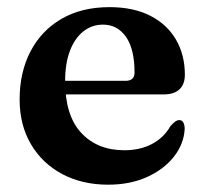

<svg xmlns="http://www.w3.org/2000/svg" viewBox="-20 -505 573 538"><path d="M498 -295.5Q498 -269 483 -254.8Q468 -240.5 439 -240.5H127V-278.5H331.5Q357 -278.5 357 -301.5Q357 -367.5 333 -401.8Q309 -436 268.5 -436Q237.5 -436 213.5 -417Q189.5 -398 176 -362.8Q162.5 -327.5 162.5 -277.5Q162.5 -181 207.8 -132.5Q253 -84 328.5 -84Q372.5 -84 405.8 -101.5Q439 -119 457.5 -151.5Q466.5 -161.5 471.8 -165Q477 -168.5 482.5 -168.5Q490.5 -168.5 494 -161.2Q497.5 -154 497.5 -144Q495.5 -102 467.5 -66.2Q439.5 -30.5 392 -9Q344.5 12.5 283 12.5Q210.5 12.5 154.5 -17.2Q98.5 -47 66.8 -100.8Q35 -154.5 35 -226.5Q35 -302 65.2 -360.5Q95.5 -419 152 -452Q208.5 -485 287 -485Q354 -485 401.2 -460.8Q448.5 -436.5 473.2 -393.8Q498 -351 498 -295.5Z"/></svg>

Font: Fraunces SemiBold
Style: Regular
Weight: 600
Version: Version 1.000;[b76b70a41]